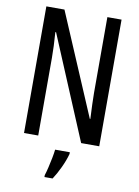

<svg xmlns="http://www.w3.org/2000/svg" viewBox="-100 -779 769 1066"><g transform="rotate(10 284.5 -246.5)"><path d="M497 0H395L151 -582H147Q153 -500 153 -438V0H73V-714H175L419 -141H422Q420 -185 418.5 -221.5Q417 -258 417 -286V-714H497ZM342 71Q332 108 312.5 149.5Q293 191 273 221H227V210Q233 192 239.5 164.5Q246 137 251.5 109Q257 81 259 61H342Z"/></g></svg>

Font: Noto Sans Lao ExtraCondensed
Style: Regular
Weight: 400
Width: 2
Designer: Monotype Design Team
Foundry: Monotype Imaging Inc.
Version: Version 2.004; ttfautohint (v1.8.4.7-5d5b)